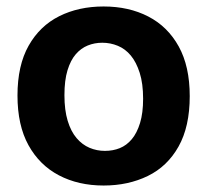

<svg xmlns="http://www.w3.org/2000/svg" viewBox="-20 -559 641 593"><path d="M300 14Q222 14 162 -17.5Q102 -49 68 -110.5Q34 -172 34 -264Q34 -357 68.5 -418Q103 -479 163 -509Q223 -539 300 -539Q378 -539 438 -508Q498 -477 532 -415.5Q566 -354 566 -262Q566 -168 531.5 -106.5Q497 -45 436.5 -15.5Q376 14 300 14ZM304 -93Q329 -93 350 -101.5Q371 -110 387 -129Q403 -148 412.5 -179Q422 -210 422 -254Q422 -301 411.5 -334Q401 -367 384 -387.5Q367 -408 344 -417.5Q321 -427 296 -427Q272 -427 251 -418.5Q230 -410 214 -391.5Q198 -373 188.5 -342Q179 -311 179 -265Q179 -219 189 -186Q199 -153 216.5 -132.5Q234 -112 256.5 -102.5Q279 -93 304 -93Z"/></svg>

Font: Bricolage Grotesque 18pt
Style: Bold
Weight: 700
Designer: Mathieu Triay
Foundry: Atelier Triay
Version: Version 1.000;gftools[0.9.30]